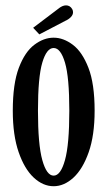

<svg xmlns="http://www.w3.org/2000/svg" viewBox="-20 -666 392 698"><path d="M175 11Q136.5 11 102.8 -20.2Q69 -51.5 47.8 -112.8Q26.5 -174 26.5 -263.5Q26.5 -361.5 48.5 -419.5Q70.5 -477.5 104.8 -503.2Q139 -529 175 -529Q210.5 -529 244.8 -503.2Q279 -477.5 301.5 -419.5Q324 -361.5 324 -263.5Q324 -174 302.5 -112.8Q281 -51.5 247 -20.2Q213 11 175 11ZM175 -27.5Q200.5 -27.5 216.2 -84Q232 -140.5 232 -263.5Q232 -385.5 216.2 -438.5Q200.5 -491.5 175 -491.5Q149.5 -491.5 133.8 -438.5Q118 -385.5 118 -263.5Q118 -140.5 133.8 -84Q149.5 -27.5 175 -27.5ZM123 -541 100.5 -565 191 -633.5Q206.5 -646.5 220 -646.5Q234.5 -646.5 242.5 -633Q245.5 -627.5 245.5 -621.5Q245.5 -612 237.5 -603.8Q229.5 -595.5 217 -590Z"/></svg>

Font: Imbue 10pt Medium
Style: Regular
Weight: 500
Designer: Tyler Finck
Foundry: Etcetera Type Company
Version: Version 1.102; ttfautohint (v1.8.3)